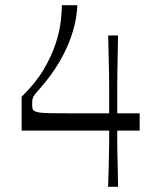

<svg xmlns="http://www.w3.org/2000/svg" viewBox="-20 -720 648 740"><path d="M396.6 0Q398.6 -52.4 399.1 -83Q399.6 -113.6 400.1 -133.6Q400.7 -153.6 400.7 -171.7Q400.7 -189.9 400.7 -216.7H63.4V-347.3Q117.4 -399.7 148.4 -452.3Q179.4 -504.9 194.6 -552.3Q209.9 -599.7 214.2 -637.8Q218.6 -675.9 218.6 -700H277.9Q277.9 -680.6 272.4 -647.6Q267 -614.7 252.1 -572.6Q237.3 -530.4 208.6 -481.1Q180 -431.7 133.6 -378.4Q118.7 -362.3 112.6 -353.6Q106.6 -344.9 105.2 -337.5Q103.9 -330.1 103.9 -315.9Q103.9 -304.3 106.6 -297.9Q109.4 -291.6 123.9 -287.9Q138.3 -284.3 174.3 -283.7Q210.3 -283.1 277.7 -283.1Q302 -283.1 331.1 -283.1Q360.1 -283.1 400.7 -283.1Q400.7 -321.9 400.7 -348Q400.7 -374.1 400.7 -395.9Q400.7 -417.7 400.2 -441.6Q399.7 -465.6 398.8 -499Q397.9 -532.4 396.9 -583.4H434.9Q433.9 -532.4 433.4 -498.6Q432.9 -464.7 432.4 -440.8Q431.9 -416.9 431.9 -395.5Q431.9 -374.1 431.9 -348Q431.9 -321.9 431.9 -283.1H518.3V-216.7H431.9Q431.9 -189.9 431.9 -171.7Q431.9 -153.6 432.4 -133.1Q433 -112.7 433.6 -82.1Q434.1 -51.6 435.1 0Z"/></svg>

Font: Ojuju ExtraLight
Style: Regular
Weight: 200
Designer: Chisaokwu Joboson, Mirko Velimirovic
Foundry: Udi Foundry
Version: Version 1.000